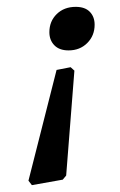

<svg xmlns="http://www.w3.org/2000/svg" viewBox="-20 -537 350 560"><path d="M197 -331 173 -25 163 -13 73 3 63 -10 145 -333 186 -341ZM256 -465Q256 -433 234.5 -411.5Q213 -390 180 -390Q153 -390 138.5 -405Q124 -420 124 -443Q124 -475 145.5 -496Q167 -517 201 -517Q228 -517 242 -502.5Q256 -488 256 -465Z"/></svg>

Font: Alegreya SC Medium
Style: Italic
Weight: 500
Italic angle: -7°
Designer: Juan Pablo del Peral
Foundry: Huerta Tipografica
Version: Version 2.007; ttfautohint (v1.6)